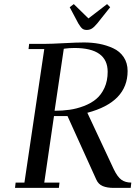

<svg xmlns="http://www.w3.org/2000/svg" viewBox="-20 -916 674 936"><path d="M53.2 0 56.2 -25.9H99.1L195.8 -676.8H119.1L122.1 -702.1H196.8Q229 -702.1 292.5 -705.6Q356 -709 389.2 -709Q428.7 -709 463.9 -702.4Q499 -695.8 531.5 -680.9Q564 -666 583 -637.5Q602.1 -608.9 602.1 -569.8Q602.1 -418 405.8 -366.2L534.2 -91.8Q552.7 -53.2 572 -39.6Q591.3 -25.9 620.1 -25.9L617.2 0H534.2Q502.4 0 481 -8.8Q459.5 -17.6 449.2 -41L309.1 -350.1H243.2L195.8 -25.9H270L267.1 0ZM246.1 -376Q284.7 -376 319.1 -380.9Q353.5 -385.7 388.4 -398.9Q423.3 -412.1 448.5 -432.9Q473.6 -453.6 489.3 -487.8Q504.9 -522 504.9 -565.9Q504.9 -682.1 342.8 -682.1Q330.1 -682.1 317.1 -681.2Q304.2 -680.2 297.9 -679.2L291 -678.2ZM319.8 -880.9 339.8 -896 411.1 -826.2 502 -896 517.1 -880.9 454.1 -801.8Q439 -783.7 428 -776.9Q417 -770 402.8 -770Q389.2 -770 381.1 -776.6Q373 -783.2 361.8 -801.8Z"/></svg>

Font: Dehuti Alt
Style: Bold-Italic
Weight: 700
Version: Version 1.2